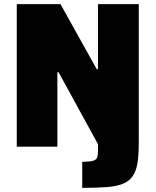

<svg xmlns="http://www.w3.org/2000/svg" viewBox="-20 -708 751 927"><path d="M377 199V73Q414 73 430 68Q446 63 449.5 51Q453 39 453 22V-12L263 -359H257V0H61V-688H272L447 -374H453V-688H650V-20Q650 41 643.5 80.5Q637 120 619.5 144Q602 168 571.5 180Q541 192 493 195.5Q445 199 377 199Z"/></svg>

Font: Saira Thin ExtraBold
Style: Regular
Weight: 800
Version: Version 1.101